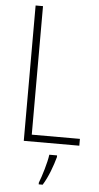

<svg xmlns="http://www.w3.org/2000/svg" viewBox="-62 -751 519 1009"><g transform="rotate(5 198.0 -246.5)"><path d="M84 0H377V-36H123V-714H84ZM265 70V61H224C219 102 196 177 182 212V221H203C231 176 252 117 265 70Z"/></g></svg>

Font: Noto Sans Ethiopic Condensed ExtraLight
Style: Regular
Weight: 200
Width: 3
Designer: Monotype Design Team
Foundry: Monotype Imaging Inc.
Version: Version 2.102